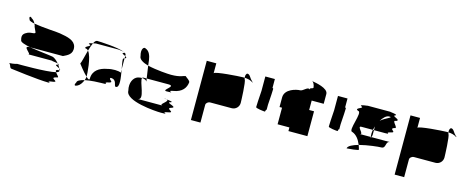

<svg xmlns="http://www.w3.org/2000/svg" viewBox="-35 -1296 3972 1634"><g transform="rotate(15 1951.0 -479.5)"><path d="M41 -251C53 -239 51 -214 69 -214C69 -214 310 -182 397 -182C451 -182 348 -188 444 -200C490 -212 384 -227 462 -244C482 -244 453 -266 441 -284C359 -264 119 -267 104 -267C43 -250 29 -263 41 -251ZM84 -470C84 -454 124 -442 173 -432H462C496 -449 546 -467 534 -532C522 -586 460 -600 387 -612C371 -616 235 -622 156 -636C161 -626 165 -617 165 -610L185 -566C185 -549 155 -559 121 -546C99 -534 67 -523 84 -470ZM108 -658C91 -689 115 -687 121 -675C136 -668 149 -652 156 -636C128 -642 108 -649 108 -658ZM170 -370C211 -370 96 -432 170 -432H173C252 -419 349 -410 378 -404C394 -401 418 -381 435 -360C411 -366 350 -370 397 -370ZM435 -360C437 -357 440 -354 442 -351H444C450 -354 445 -357 435 -360ZM441 -284C433 -296 433 -307 462 -307C463 -308 464 -308 465 -309C466 -306 466 -303 466 -301C466 -294 457 -288 441 -284ZM442 -351C449 -342 455 -331 459 -323C441 -333 403 -343 442 -351ZM459 -323C462 -318 464 -313 465 -309C473 -314 468 -318 459 -323Z M621 -409C621 -409 669 -345 702 -314V-318C702 -335 695 -486 656 -532C641 -478 629 -420 621 -409ZM630 -244C613 -216 625 -210 647 -222C666 -231 684 -256 694 -282C659 -274 630 -262 630 -244ZM631 -545C608 -562 698 -577 649 -589C644 -595 664 -600 681 -603C672 -584 664 -559 656 -532C649 -540 640 -545 631 -545ZM681 -603C700 -607 716 -608 693 -608H903C900 -608 942 -605 956 -599C903 -625 731 -632 711 -632C700 -632 690 -621 681 -603ZM694 -282C698 -293 701 -304 702 -314C720 -297 733 -290 733 -306C733 -377 787 -412 855 -424C899 -436 952 -434 974 -423V-452C987 -381 1001 -295 965 -295C943 -295 964 -358 903 -358C880 -340 958 -325 884 -313C846 -301 918 -295 834 -295C819 -295 744 -293 694 -282ZM947 -589C942 -583 961 -576 974 -569V-580C974 -587 969 -592 960 -597C963 -595 960 -592 947 -589ZM956 -599C958 -598 959 -598 960 -597C959 -598 957 -598 956 -599ZM965 -545C956 -545 965 -502 974 -452V-548ZM974 -548V-569C987 -562 994 -556 974 -548Z M1076 -291C1076 -201 1339 -182 1392 -182C1485 -182 1378 -188 1444 -200C1524 -212 1415 -227 1463 -244C1530 -262 1406 -276 1444 -288C1478 -296 1442 -301 1413 -304C1441 -292 1345 -244 1392 -244H1170C1238 -244 1147 -394 1161 -426C1151 -426 1139 -425 1125 -421C1088 -409 1059 -360 1076 -291ZM1100 -604C1083 -664 1110 -689 1126 -676C1161 -664 1173 -623 1178 -591L1184 -541C1137 -554 1100 -574 1100 -604ZM1161 -426C1163 -430 1165 -432 1170 -432H1200L1205 -404C1202 -416 1184 -425 1161 -426ZM1184 -541 1200 -432H1392C1467 -432 1339 -370 1392 -370C1485 -370 1378 -376 1444 -388C1524 -400 1553 -446 1558 -494C1558 -510 1528 -525 1515 -538C1499 -537 1474 -516 1392 -516C1367 -516 1264 -522 1184 -541ZM1413 -304C1393 -306 1380 -307 1392 -307C1402 -307 1410 -306 1413 -304Z M1655 -188H1739V-344C1739 -360 1756 -375 1777 -375H1964C1999 -375 2027 -403 2027 -438C2027 -454 2021 -627 2008 -640C2006 -645 2005 -650 2004 -654H1986C1958 -654 1739 -640 1739 -622V-710H1655ZM2004 -654C2000 -678 2011 -694 2018 -694C2042 -694 2050 -660 2069 -646C2069 -638 2084 -638 2078 -632C2057 -647 2032 -653 2004 -654Z M2163 -438C2163 -428 2233 -420 2244 -420C2246 -420 2248 -427 2250 -438H2255V-484C2260 -542 2263 -620 2263 -626C2263 -628 2260 -630 2255 -632V-710H2171V-583C2166 -525 2163 -444 2163 -438Z M2355 -490H2377V-344H2481V-312H2648V-531H2605V-614H2711V-700C2711 -752 2597 -770 2568 -775C2577 -770 2590 -750 2592 -722C2578 -710 2563 -718 2563 -700C2547 -723 2513 -673 2488 -673C2456 -673 2355 -650 2355 -575ZM2568 -775C2561 -776 2561 -776 2564 -776C2565 -776 2567 -776 2568 -777Z M2803 -438C2803 -428 2873 -420 2884 -420C2886 -420 2888 -427 2890 -438H2895V-484C2900 -542 2903 -620 2903 -626C2903 -628 2900 -630 2895 -632V-710H2811V-583C2806 -525 2803 -444 2803 -438Z M2997 -298C3011 -299 3111 -306 3101 -316C3097 -329 3094 -341 3089 -353C3040 -339 3000 -321 2997 -298ZM3009 -445C2964 -445 3055 -632 3009 -632C2964 -650 3061 -664 3027 -676C2994 -689 3100 -695 3072 -695H3280C3252 -695 3358 -689 3324 -676C3291 -664 3389 -650 3343 -632C3297 -632 3389 -570 3343 -570C3297 -552 3382 -538 3324 -526C3267 -514 3343 -508 3280 -508H3182V-541C3179 -530 3175 -519 3173 -508H3072C3026 -508 3118 -445 3072 -445H3171C3172 -433 3174 -437 3176 -445H3343C3297 -445 3326 -382 3280 -382C3254 -382 3162 -372 3089 -353C3071 -398 3045 -432 3009 -445ZM3169 -474C3169 -460 3170 -451 3171 -445H3176C3178 -453 3182 -464 3182 -464V-508H3173C3171 -496 3169 -485 3169 -474ZM3208 -597C3251 -635 3320 -654 3278 -654C3253 -654 3229 -630 3208 -597Z M3450 -188H3534V-344C3534 -360 3551 -375 3572 -375H3759C3794 -375 3822 -403 3822 -438C3822 -454 3816 -627 3803 -640C3801 -645 3800 -650 3799 -654H3781C3753 -654 3534 -640 3534 -622V-710H3450ZM3799 -654C3795 -678 3806 -694 3813 -694C3837 -694 3845 -660 3864 -646C3864 -638 3879 -638 3873 -632C3852 -647 3827 -653 3799 -654Z"/></g></svg>

Font: bitstorm
Style: exext
Weight: 400
Version: Version 0.2